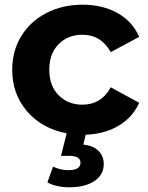

<svg xmlns="http://www.w3.org/2000/svg" viewBox="-20 -566 631 818"><path d="M452 -194 573 -128Q545 -66 485.5 -30.5Q426 5 345 8L335 50Q379 55 400.5 77.5Q422 100 422 133Q422 179 382 205.5Q342 232 275 232Q249 232 224 226.5Q199 221 182 211L206 144Q238 159 271 159Q323 159 323 127Q323 98 274 98H240L264 2Q159 -18 95.5 -91.5Q32 -165 32 -269Q32 -349 70.5 -412Q109 -475 177.5 -510.5Q246 -546 332 -546Q417 -546 480.5 -510.5Q544 -475 573 -409L452 -344Q410 -418 331 -418Q270 -418 230 -378Q190 -338 190 -269Q190 -200 230 -160Q270 -120 331 -120Q411 -120 452 -194Z"/></svg>

Font: mBank
Style: Bold
Weight: 700
Designer: Julieta Ulanovsky
Foundry: Julieta Ulanovsky
Version: Version 7.200